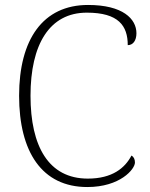

<svg xmlns="http://www.w3.org/2000/svg" viewBox="-20 -744 604 774"><path d="M332 10C464 10 524 -62 524 -89C524 -102 519 -112 510 -117C484 -67 433 -24 334 -24C176 -24 103 -154 103 -358C103 -564 179 -693 330 -693C458 -693 495 -640 495 -562C516 -562 530 -580 530 -610C530 -668 475 -724 335 -724C153 -724 57 -585 57 -358C57 -132 149 10 332 10Z"/></svg>

Font: Noto Serif Gurmukhi ExtraLight
Style: Regular
Weight: 200
Designer: Vaibhav Singh and the Monotype Design Team
Foundry: Monotype Imaging Inc.
Version: Version 2.004